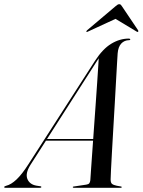

<svg xmlns="http://www.w3.org/2000/svg" viewBox="-74 -893 678 913"><path d="M70.5 -108.5Q45.5 -68.5 56.2 -42Q67 -15.5 100 -10L117 -7.5Q120 -7.5 121.2 -6.5Q122.5 -5.5 122.5 -3.5Q122.5 -2 121 -1Q119.5 0 116.5 0H-48Q-51.5 0 -52.8 -0.8Q-54 -1.5 -54 -3Q-54 -5.5 -51.8 -6.8Q-49.5 -8 -45 -9.5Q-21.5 -15 4.5 -39.5Q30.5 -64 60.5 -111L377.5 -603.5Q414.5 -660.5 455 -685Q495.5 -709.5 538 -709.5Q542 -709.5 543.8 -708.5Q545.5 -707.5 545.5 -705.5Q545.5 -704 544.2 -703Q543 -702 539.5 -702Q517 -701.5 502.5 -685.8Q488 -670 485.5 -639.5Q485 -633 483 -599.8Q481 -566.5 478.2 -515.5Q475.5 -464.5 472 -404.8Q468.5 -345 465 -284.8Q461.5 -224.5 458.5 -172.2Q455.5 -120 453.8 -84.5Q452 -49 452 -39.5Q452 -30 454.8 -23.8Q457.5 -17.5 468 -13.5Q478.5 -9.5 499.5 -6.5Q505 -6 505 -3Q505 -2 503.8 -1Q502.5 0 500 0H276.5Q275 0 273.5 -1Q272 -2 272 -3Q272 -4.5 273 -5.2Q274 -6 276 -6L336 -15Q347 -16.5 350.8 -21.8Q354.5 -27 355.5 -36Q356 -46 358.5 -80.8Q361 -115.5 364.5 -166Q368 -216.5 372.2 -274.8Q376.5 -333 380.5 -391Q384.5 -449 388 -498.8Q391.5 -548.5 393.5 -582.5Q395.5 -616.5 396 -626H402.5Q402 -625 400.2 -622.8Q398.5 -620.5 394.8 -614.8Q391 -609 383 -596.5ZM137 -224 141 -232H400L400.5 -224ZM497.5 -813.5H458.5L575.5 -743Q580 -740 582.5 -741.5Q583.5 -742.5 583.8 -744.5Q584 -746.5 583 -748.5L506 -863Q503 -868 500.2 -870.5Q497.5 -873 493 -873Q488.5 -873 484.8 -870.5Q481 -868 475 -863L339.5 -748.5Q337.5 -746.5 337 -744.5Q336.5 -742.5 337 -741.5Q338 -740.5 340 -741Q342 -741.5 344.5 -743Z"/></svg>

Font: Fraunces 120pt
Style: Italic
Weight: 400
Italic angle: -16°
Version: Version 1.000;[b76b70a41]